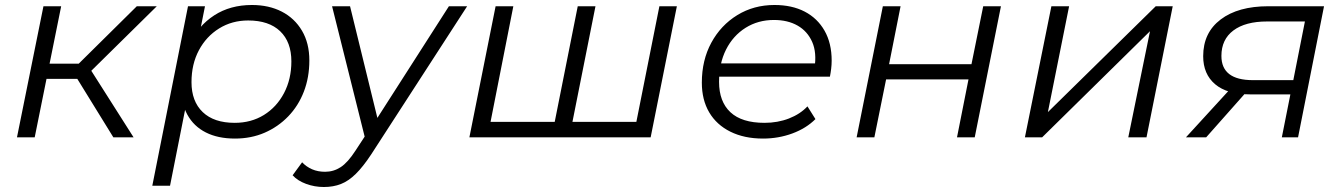

<svg xmlns="http://www.w3.org/2000/svg" viewBox="-20 -550 5372 769"><path d="M434 0 273 -261 332 -288 515 0ZM48 0 154 -525H225L119 0ZM145 -234 156 -295H325L314 -234ZM334 -255 265 -265 528 -525H608Z M921 5Q853 5 804.5 -19.5Q756 -44 730.5 -90.5Q705 -137 704 -203Q704 -300 739 -373.5Q774 -447 838 -488.5Q902 -530 989 -530Q1057 -530 1108.5 -503.5Q1160 -477 1189.5 -427Q1219 -377 1219 -308Q1219 -240 1197 -183Q1175 -126 1134.5 -84Q1094 -42 1040 -18.5Q986 5 921 5ZM590 194 733 -525H801L771 -374L742 -269L731 -159L661 194ZM920 -58Q986 -58 1037 -89.5Q1088 -121 1117.5 -177Q1147 -233 1147 -304Q1147 -382 1102 -425Q1057 -468 974 -468Q909 -468 857.5 -436Q806 -404 776.5 -348.5Q747 -293 747 -221Q747 -144 792 -101Q837 -58 920 -58Z M1277 199Q1240 199 1206 186.5Q1172 174 1152 152L1190 100Q1207 118 1230 128Q1253 138 1282 138Q1316 138 1344.5 119.5Q1373 101 1404 53L1457 -28L1466 -38L1778 -525H1851L1467 68Q1434 118 1405 146.5Q1376 175 1345.5 187Q1315 199 1277 199ZM1445 15 1310 -525H1382L1500 -43Z M2218 -62 2198 -43 2294 -525H2365L2269 -43L2254 -62H2547L2525 -43L2621 -525H2691L2586 0H1860L1965 -525H2036L1941 -43L1927 -62Z M3036 5Q2961 5 2905.5 -22.5Q2850 -50 2820.5 -100Q2791 -150 2791 -219Q2791 -309 2829 -379Q2867 -449 2933 -489.5Q2999 -530 3082 -530Q3152 -530 3203 -503.5Q3254 -477 3282.5 -427Q3311 -377 3311 -307Q3311 -291 3309 -274.5Q3307 -258 3304 -243H2843L2852 -296H3271L3242 -276Q3252 -339 3233 -382Q3214 -425 3174.5 -447.5Q3135 -470 3080 -470Q3016 -470 2966 -438.5Q2916 -407 2888 -351.5Q2860 -296 2860 -222Q2860 -143 2905.5 -100.5Q2951 -58 3042 -58Q3095 -58 3140 -75.5Q3185 -93 3214 -124L3246 -73Q3209 -36 3153.5 -15.5Q3098 5 3036 5Z M3411 0 3516 -525H3587L3541 -293H3871L3918 -525H3989L3884 0H3813L3859 -232H3529L3482 0Z M4085 0 4191 -525H4262L4177 -101L4609 -525H4677L4572 0H4499L4586 -425L4154 0Z M5114 0 5152 -191 5163 -172H4987Q4895 -172 4847 -212.5Q4799 -253 4799 -325Q4799 -419 4869 -472Q4939 -525 5060 -525H5283L5179 0ZM4730 0 4915 -202H4990L4811 0ZM5156 -209 5211 -487 5221 -464H5055Q4968 -464 4920 -428Q4872 -392 4872 -326Q4872 -229 4998 -229H5172Z"/></svg>

Font: MOST Montserrat
Style: Italic
Weight: 400
Italic angle: -11.3°
Designer: Julieta Ulanovsky
Foundry: Julieta Ulanovsky
Version: Version 8.000;March 11, 2024;FontCreator 15.0.0.2926 64-bit